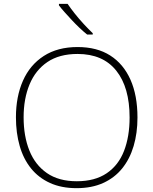

<svg xmlns="http://www.w3.org/2000/svg" viewBox="-20 -970 799 1000"><path d="M696 -358Q696 -277 676 -209.5Q656 -142 616.5 -93Q577 -44 517.5 -17Q458 10 379 10Q300 10 240.5 -17Q181 -44 141.5 -93Q102 -142 82.5 -210Q63 -278 63 -359Q63 -467 99.5 -549.5Q136 -632 208 -678.5Q280 -725 384 -725Q485 -725 554 -681Q623 -637 659.5 -555Q696 -473 696 -358ZM103 -359Q103 -261 133 -186Q163 -111 224.5 -68.5Q286 -26 380 -26Q474 -26 535.5 -67.5Q597 -109 626 -184Q655 -259 655 -358Q655 -515 585.5 -602Q516 -689 384 -689Q289 -689 227 -647Q165 -605 134 -530.5Q103 -456 103 -359ZM332 -950Q346 -929 368.5 -900.5Q391 -872 416.5 -844.5Q442 -817 463 -797V-790H434Q414 -806 393.5 -825.5Q373 -845 353.5 -866Q334 -887 316.5 -906.5Q299 -926 287 -942V-950Z"/></svg>

Font: Noto Sans Khmer ExtraLight
Style: Regular
Weight: 250
Version: Version 2.003